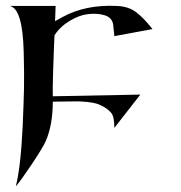

<svg xmlns="http://www.w3.org/2000/svg" viewBox="-20 -464 642 680"><path d="M167 -104Q167 -22 142 36Q131 60 93 117Q55 174 36 196Q53 130 60 -11Q64 -101 65 -150.5Q66 -200 64 -279Q62 -358 49.5 -398.5Q37 -439 14 -443H177L175 -389L202 -404Q283 -448 392 -443Q433 -442 460.5 -422Q488 -402 520 -361L385 -336L381 -375Q378 -401 352 -409.5Q326 -418 292 -414Q262 -411 227.5 -390.5Q193 -370 173 -339Q172 -321 171 -292.5Q170 -264 168 -205.5Q166 -147 167 -123L477 -129L385 -11Q385 -51 374 -64Q364 -76 349.5 -84.5Q335 -93 322 -97Q309 -101 287.5 -103Q266 -105 253 -105Q240 -105 213 -104.5Q186 -104 174 -104Z"/></svg>

Font: Roman Uncial Modern
Style: Medium
Weight: 500
Version: Version 001.000